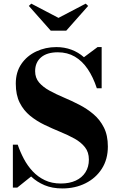

<svg xmlns="http://www.w3.org/2000/svg" viewBox="-20 -1018 648 1052"><path d="M321.5 14.5Q266.5 14.5 224.2 -3.2Q182 -21 150.5 -51L74.5 10H50.5V-225.5H77Q90.5 -186 110.5 -148Q130.5 -110 159 -79.5Q187.5 -49 225.5 -30.8Q263.5 -12.5 313.5 -12.5Q360.5 -12.5 395 -28.5Q429.5 -44.5 448.2 -74Q467 -103.5 467 -143.5Q467 -184.5 445.2 -211.8Q423.5 -239 387.8 -258.8Q352 -278.5 309.2 -296Q266.5 -313.5 223.8 -334Q181 -354.5 145.2 -383.5Q109.5 -412.5 88 -455.2Q66.5 -498 66.5 -560Q66.5 -623 97.2 -667.8Q128 -712.5 178.8 -736.2Q229.5 -760 288.5 -760Q333 -760 371.2 -745.8Q409.5 -731.5 440 -704.5L514.5 -760H537V-534.5H510.5Q490.5 -595.5 460.5 -639.8Q430.5 -684 389.8 -707.8Q349 -731.5 297 -731.5Q237.5 -731.5 205 -703.8Q172.5 -676 172.5 -628Q172.5 -591.5 194 -566.2Q215.5 -541 251 -521.5Q286.5 -502 329.2 -484Q372 -466 414.2 -444.2Q456.5 -422.5 492 -392.5Q527.5 -362.5 549.2 -319.5Q571 -276.5 571 -215Q571 -145 538 -93.5Q505 -42 448.5 -13.8Q392 14.5 321.5 14.5ZM258 -850 138 -985.5 151.5 -998 300.5 -920 449.5 -998 463 -985.5 343 -850Z"/></svg>

Font: Bodoni Moda 9pt
Style: Bold
Weight: 700
Designer: Owen Earl
Foundry: indestructible type
Version: Version 2.005